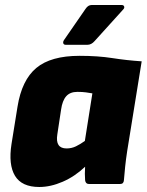

<svg xmlns="http://www.w3.org/2000/svg" viewBox="-20 -735 586 767"><path d="M137 12Q67 12 40 -32.5Q13 -77 26 -160L50 -309Q67 -415 125 -463.5Q183 -512 298 -512Q371 -512 428.5 -503Q486 -494 546 -490L488 -131Q483 -98 480 -69.5Q477 -41 475 -15Q474 0 460 0H335Q322 0 320 -15Q319 -27 319 -41Q319 -55 320 -69Q279 -30 230.5 -9Q182 12 137 12ZM246 -142Q266 -142 283.5 -150.5Q301 -159 319 -172L349 -362Q338 -364 323.5 -366Q309 -368 289 -368Q260 -368 244.5 -350.5Q229 -333 224 -297L209 -198Q200 -142 246 -142ZM243 -556Q235 -556 233 -561.5Q231 -567 235 -574L322 -700Q332 -715 346 -715H466Q474 -715 476 -709Q478 -703 472 -697L358 -571Q345 -556 329 -556Z"/></svg>

Font: Sofia Sans ExtraBlack
Style: Italic
Weight: 1000
Italic angle: -9°
Designer: Botio Nikoltchev, Ani Petrova
Foundry: lettersoup
Version: Version 4.100; ttfautohint (v1.8.4.7-5d5b)